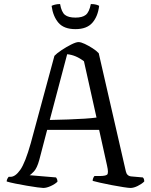

<svg xmlns="http://www.w3.org/2000/svg" viewBox="-20 -929 746 949"><path d="M194 0Q187 0 164.5 -3Q142 -6 113 -11Q84 -16 56.5 -21.5Q29 -27 13 -32Q13 -39 16.5 -45.5Q20 -52 23 -55H32Q56 -55 80.5 -90Q105 -125 132 -221L249 -653Q260 -665 284 -681Q308 -697 332 -709Q356 -721 368 -721Q380 -721 399 -712Q418 -703 437.5 -690.5Q457 -678 468 -666L602 -82Q607 -59 629 -57L686 -52Q693 -46 693 -32Q681 -20 661 -10Q641 0 625 0Q616 0 590 -4Q564 -8 532.5 -14Q501 -20 474.5 -26Q448 -32 438 -35Q438 -43 441 -49.5Q444 -56 447 -59H472Q500 -59 509 -65.5Q518 -72 509 -111L470 -287H213L174 -138Q163 -98 147.5 -81.5Q132 -65 126 -63L257 -52Q259 -50 261.5 -44.5Q264 -39 264 -31Q252 -19 231 -9.5Q210 0 194 0ZM226 -336Q272 -337 317 -338.5Q362 -340 399 -342.5Q436 -345 457 -348L395 -626Q355 -657 312 -661ZM353 -785Q296 -785 269 -816.5Q242 -848 235 -900Q240 -903 251.5 -906Q263 -909 277 -909Q284 -869 301 -855.5Q318 -842 353 -842Q387 -842 404 -855.5Q421 -869 429 -909Q445 -909 455.5 -906Q466 -903 470 -900Q464 -848 436.5 -816.5Q409 -785 353 -785Z"/></svg>

Font: Texturina 72pt
Style: Regular
Weight: 400
Designer: Guillermo Torres Carreño
Foundry: Omnibus-Type
Version: Version 1.002; ttfautohint (v1.8.3)